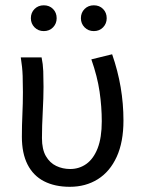

<svg xmlns="http://www.w3.org/2000/svg" viewBox="-20 -707 550 739"><path d="M248.8 12Q191 12 149.4 -9.4Q107.9 -30.8 86 -73.9Q64.2 -116.9 64.2 -180.5Q64.2 -223.9 66.2 -266.7Q68.2 -309.5 68.2 -352.6Q68.2 -382 67.2 -414.9Q66.1 -447.9 60 -486.1H140.1Q145.4 -461.1 146.5 -433Q147.5 -404.9 147.5 -372.7Q147.5 -331.8 144.5 -276.4Q141.5 -220.9 141.5 -175.6Q141.5 -132.2 156.6 -106.1Q171.7 -80.1 196.4 -68.3Q221.1 -56.5 250.1 -56.5Q285.1 -56.5 312.6 -76.2Q340 -95.9 355.9 -136.5Q371.7 -177.2 371.7 -240.3Q371.7 -296 363.3 -354.1Q354.9 -412.2 331.6 -478.5L411.6 -498.1Q433.6 -435 444.4 -371.4Q455.2 -307.8 455.2 -243Q455.2 -160.5 429.2 -103.5Q403.2 -46.5 356.6 -17.3Q309.9 12 248.8 12ZM148.4 -587.3Q127.3 -587.3 113 -601.7Q98.8 -616.2 98.8 -636.9Q98.8 -658.3 113 -672.5Q127.3 -686.6 148.4 -686.6Q170.1 -686.6 184.1 -672.5Q198.1 -658.3 198.1 -636.9Q198.1 -616.2 184.1 -601.7Q170.1 -587.3 148.4 -587.3ZM341 -587.3Q319.9 -587.3 305.6 -601.7Q291.4 -616.2 291.4 -636.9Q291.4 -658.3 305.6 -672.5Q319.9 -686.6 341 -686.6Q362.8 -686.6 376.7 -672.5Q390.7 -658.3 390.7 -636.9Q390.7 -616.2 376.7 -601.7Q362.8 -587.3 341 -587.3Z"/></svg>

Font: Source Sans 3
Style: Regular
Weight: 200
Designer: Paul D. Hunt
Foundry: Adobe
Version: Version 3.046;hotconv 1.0.118;makeotfexe 2.5.65603